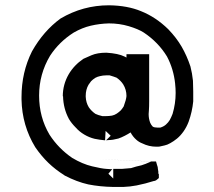

<svg xmlns="http://www.w3.org/2000/svg" viewBox="-20 -618 822 736"><path d="M308.6 -251V-248V-247.1Q309.6 -224.6 320.3 -207Q330.1 -192.4 345.7 -181.6Q355.5 -176.8 372.1 -172.9H373H375H377Q381.8 -172.9 383.8 -172.9H386.7Q397.5 -172.9 409.2 -174.8Q418.9 -176.8 427.7 -182.6Q436.5 -188.5 443.4 -195.3Q449.2 -202.1 454.1 -210Q463.9 -236.3 464.8 -250Q464.8 -274.4 452.1 -294.9Q442.4 -309.6 426.8 -320.3Q417 -324.2 400.4 -329.1H399.4H397.5H396.5Q390.6 -329.1 388.7 -329.1H386.7Q375 -329.1 363.3 -326.2Q353.5 -324.2 344.7 -319.3Q335.9 -313.5 329.1 -306.6Q323.2 -298.8 319.3 -293Q308.6 -274.4 308.6 -251ZM585 27.3Q585.9 35.2 586.9 40V41Q586.9 44.9 586.9 46.9L588.9 49.8V53.7V56.6Q588.9 57.6 588.9 64.5L582 70.3Q577.1 75.2 568.4 76.2Q538.1 85.9 503.9 92.8Q478.5 97.7 453.1 98.6H452.1Q446.3 98.6 439.5 98.6H438.5H414.1Q413.1 98.6 413.1 98.6Q363.3 97.7 318.4 88.9Q274.4 79.1 227.5 54.7L226.6 53.7Q192.4 32.2 165.5 6.3Q138.7 -19.5 115.2 -53.7Q64.5 -136.7 62.5 -236.3V-237.3V-246.1Q62.5 -340.8 102.5 -420.9Q146.5 -499 211.9 -546.9Q297.9 -597.7 397.5 -597.7H398.4Q468.8 -596.7 520.5 -575.2Q577.1 -552.7 625 -505.9Q656.2 -473.6 676.3 -439Q696.3 -404.3 710 -363.3Q716.8 -336.9 719.7 -308.6Q720.7 -287.1 720.7 -267.1Q720.7 -247.1 720.7 -229.5Q716.8 -189.5 703.1 -151.4Q695.3 -130.9 683.6 -114.3Q671.9 -97.7 658.7 -86.9Q645.5 -76.2 632.8 -69.3Q621.1 -62.5 610.8 -60.5Q600.6 -58.6 595.7 -57.1Q590.8 -55.7 585 -55.7H581.1H579.1Q550.8 -55.7 525.4 -68.4Q512.7 -73.2 502.9 -82Q489.3 -93.8 480.5 -110.4Q471.7 -104.5 458.5 -97.7Q445.3 -90.8 433.6 -86.9Q412.1 -81.1 396.5 -81.1Q388.7 -80.1 386.7 -80.1L404.3 -97.7L384.8 -116.2L382.8 -80.1Q361.3 -82 342.8 -85.9Q322.3 -90.8 303.2 -102.1Q284.2 -113.3 270.5 -128.9Q253.9 -145.5 244.1 -162.1Q222.7 -202.1 221.7 -249H220.7Q220.7 -293.9 243.2 -333Q263.7 -368.2 299.8 -392.6Q307.6 -396.5 330.6 -406.2Q353.5 -416 387.7 -416Q433.6 -413.1 457 -401.4Q460.9 -399.4 464.8 -397.5V-410.2H482.4H484.4H488.3H497.1H505.9H511.7H517.6H525.4H533.2H551.8V-230.5Q551.8 -208 550.8 -195.3Q549.8 -182.6 549.8 -180.7Q549.8 -163.1 555.7 -147.5Q559.6 -138.7 565.4 -132.8Q571.3 -128.9 583 -128.9H589.8Q591.8 -128.9 594.7 -128.9Q607.4 -132.8 616.2 -140.6Q625 -148.4 630.9 -158.2Q636.7 -168.9 641.6 -181.6Q653.3 -220.7 653.3 -261.7Q653.3 -279.3 651.4 -295.9V-296.9Q645.5 -353.5 620.1 -401.4Q586.9 -456.1 531.2 -493.2Q509.8 -506.8 473.6 -517.6Q437.5 -528.3 397.5 -528.3Q361.3 -527.3 328.1 -519.5Q294.9 -511.7 262.7 -493.2Q207 -458 171.9 -404.3Q129.9 -334 129.9 -251.5Q129.9 -168.9 169.9 -101.6Q204.1 -48.8 256.8 -12.7Q295.9 10.7 333 19.5Q370.1 28.3 386.7 29.3Q409.2 31.2 410.2 30.3L395.5 47.9L414.1 66.4V29.3Q431.6 29.3 448.2 29.3L482.4 26.4Q492.2 23.4 502 20.5L522.5 15.6Q536.1 11.7 559.6 1Q161.1 -16.6 563.5 1H578.1L582 14.6Q584 19.5 585 25.4ZM410.2 30.3Z"/></svg>

Font: LeFont
Style: Default
Weight: 400
Designer: Leryon MEDIA
Version: Version 1.0